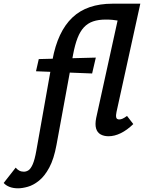

<svg xmlns="http://www.w3.org/2000/svg" viewBox="-161 -731 780 1040"><path d="M-63 289Q-90 289 -110 281Q-130 273 -141 260L-76 177Q-68 187 -57 193Q-46 199 -32 199Q-19 199 -7 191.5Q5 184 16 159.5Q27 135 36 84L123 -406Q137 -483 164 -540.5Q191 -598 231 -636Q271 -674 325.5 -692.5Q380 -711 448 -711H518L489 -618Q464 -622 448 -623.5Q432 -625 412 -625Q372 -625 343 -615Q314 -605 293.5 -583Q273 -561 259 -525Q245 -489 235 -436L145 54Q131 130 106 176.5Q81 223 50.5 247.5Q20 272 -10 280.5Q-40 289 -63 289ZM34 -345 49 -411 358 -419 338 -333ZM427 7Q402 7 384 -3Q366 -13 359.5 -35Q353 -57 360 -92L496 -711H599L470 -124Q466 -106 468.5 -95Q471 -84 485 -84Q493 -84 502.5 -88Q512 -92 527 -103L561 -59Q527 -26 493 -9.5Q459 7 427 7Z"/></svg>

Font: Ysabeau
Style: Bold Italic
Weight: 700
Italic angle: -12°
Designer: Christian Thalmann (Catharsis Fonts)
Version: Version 2.002